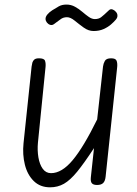

<svg xmlns="http://www.w3.org/2000/svg" viewBox="-20 -790 586 820"><path d="M194 10Q151.5 10 124.2 -16.8Q97 -43.5 86.2 -86.8Q75.5 -130 80.5 -178.5L115 -506Q116 -514.5 118.2 -522.5Q120.5 -530.5 126.8 -535.8Q133 -541 146.5 -541Q168.5 -541 172.2 -530.5Q176 -520 174.5 -504L142 -180.5Q139 -148 144 -118Q149 -88 162.5 -69.2Q176 -50.5 198 -50.5Q244 -50.5 290.2 -105.8Q336.5 -161 395 -280L420 -506Q421.5 -518.5 427.8 -529.8Q434 -541 454.5 -541Q474 -541 478 -530.5Q482 -520 480.5 -504L431 -35Q429 -16.5 420.5 -8.2Q412 0 394.5 0Q378.5 0 372.2 -7.5Q366 -15 368 -33L381.5 -157.5Q339.5 -93.5 309.8 -57Q280 -20.5 253.2 -5.2Q226.5 10 194 10ZM379.5 -657.5Q358 -657.5 337.5 -672.2Q317 -687 299 -701.8Q281 -716.5 266 -716.5Q249.5 -716.5 238 -707.2Q226.5 -698 209 -686Q202 -681.5 194 -684Q186 -686.5 180.5 -693.5Q175 -700.5 174.5 -708.5Q174 -718 182.2 -728Q190.5 -738 203 -746Q217.5 -755 231 -762.8Q244.5 -770.5 264 -770.5Q283.5 -770.5 300.2 -761.2Q317 -752 331.5 -739.5Q346 -727 359.2 -717.8Q372.5 -708.5 385 -708.5Q401 -708.5 411.5 -716.2Q422 -724 445.5 -746.5Q452 -752.5 460.2 -749.8Q468.5 -747 475 -739.5Q481.5 -732 481.5 -724.5Q482.5 -715 474.2 -705.5Q466 -696 454 -685.5Q441.5 -674.5 422.8 -666Q404 -657.5 379.5 -657.5Z"/></svg>

Font: Edu NSW ACT Hand
Style: Regular
Weight: 400
Designer: Tina and Corey Anderson, Eben Sorkin, Mirko Velimirovic
Foundry: Sorkin Type Co.
Version: Version 2.000